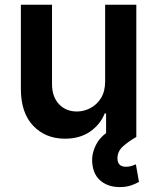

<svg xmlns="http://www.w3.org/2000/svg" viewBox="-20 -565 648 792"><path d="M413.7 -229.4V-545.5H542.3V0H417.6V-96.9H411.9Q393.5 -51.1 351.4 -22Q309.3 7.1 247.9 7.1Q167.6 7.1 116.8 -46.3Q66.1 -99.8 66.1 -198.2V-545.5H194.6V-218Q194.6 -166.2 223 -135.7Q251.4 -105.1 297.6 -105.1Q326 -105.1 352.6 -119Q379.3 -132.8 396.5 -160.3Q413.7 -187.9 413.7 -229.4ZM473.7 206.7Q427.9 206.7 397.2 182.5Q366.5 158.4 361.2 112.9Q355.5 71 377.7 29.3Q399.9 -12.4 454.5 -37.3L542.3 0Q509.6 18.5 487 39.1Q464.5 59.7 464.5 87.4Q464.5 122.9 499.6 122.9Q513.1 122.9 523.4 119.3Q533.7 115.8 540.5 112.9L553.3 185.4Q540.5 192.8 520.6 199.8Q500.7 206.7 473.7 206.7Z"/></svg>

Font: Inter UI Semi Bold
Style: Regular
Weight: 600
Designer: Rasmus Andersson
Foundry: rsms
Version: 3.2;8d6f07862